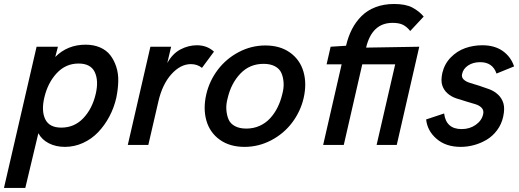

<svg xmlns="http://www.w3.org/2000/svg" viewBox="-50 -720 2580 954"><path d="M-30.3 213.9 131.8 -487.8H237.8L224.6 -437Q285.2 -498 375.5 -498Q415.5 -498 447 -484.4Q478.5 -470.7 497.6 -446.3Q516.6 -421.9 527.6 -388.4Q538.6 -355 537.6 -315.9Q536.6 -276.9 527.8 -233.9Q516.6 -184.6 493.2 -140.6Q469.7 -96.7 437.5 -63Q405.3 -29.3 362.5 -9.8Q319.8 9.8 272.5 9.8Q227.5 9.8 192.6 -8.1Q157.7 -25.9 140.6 -58.1L75.7 213.9ZM254.4 -85.9Q319.8 -85.9 364.3 -133.1Q408.7 -180.2 425.8 -253.9Q440.9 -319.8 420.7 -362.1Q400.4 -404.3 340.3 -404.3Q276.4 -404.3 231.7 -356.2Q187 -308.1 169.9 -233.9Q154.8 -168.5 175 -127.2Q195.3 -85.9 254.4 -85.9Z M585 0 697.3 -487.8H800.3L781.2 -406.7Q807.1 -453.6 846.7 -474.4Q886.2 -495.1 928.2 -495.1Q979 -495.1 1013.2 -463.4L953.6 -382.8Q930.2 -401.4 898.4 -401.4Q846.7 -401.4 801.5 -351.1Q756.3 -300.8 736.8 -215.3L687 0Z M1165 9.8Q1091.8 9.8 1042.2 -25.6Q992.7 -61 975.6 -120.6Q958.5 -180.2 975.1 -252Q990.7 -318.4 1032.2 -373.3Q1073.7 -428.2 1136.2 -461.2Q1198.7 -494.1 1268.6 -494.1Q1341.8 -494.1 1391.4 -458.5Q1440.9 -422.9 1458 -363.3Q1475.1 -303.7 1458.5 -231.9Q1442.9 -165.5 1401.4 -110.6Q1359.9 -55.7 1297.4 -22.9Q1234.9 9.8 1165 9.8ZM1173.8 -81.1Q1209.5 -81.1 1240 -94.7Q1270.5 -108.4 1292.5 -132.6Q1314.5 -156.7 1329.3 -186.8Q1344.2 -216.8 1352.5 -252Q1360.8 -282.2 1359.1 -309.3Q1357.4 -336.4 1348.1 -357.4Q1338.9 -378.4 1316.2 -390.6Q1293.5 -402.8 1259.8 -402.8Q1190.4 -402.8 1144.3 -354.2Q1098.1 -305.7 1081.1 -231.9Q1072.8 -202.1 1074.7 -174.8Q1076.7 -147.5 1085.7 -126.5Q1094.7 -105.5 1117.4 -93.3Q1140.1 -81.1 1173.8 -81.1Z M1555.7 0 1647.5 -400.4H1572.8L1592.8 -487.8L1669.4 -492.7Q1680.2 -538.6 1699 -575.2Q1717.8 -611.8 1746.6 -640.4Q1775.4 -668.9 1816.4 -684.6Q1857.4 -700.2 1908.2 -700.2Q1965.3 -700.2 1998.8 -682.6Q2032.2 -665 2055.2 -637.7L1988.3 -565.9Q1972.2 -586.4 1952.9 -596.4Q1933.6 -606.4 1900.4 -606.4Q1798.3 -606.4 1769 -483.4L2033.2 -487.8L1921.4 0H1821.3L1913.6 -400.4H1750L1658.2 0Z M2239.3 9.8Q2165.5 9.8 2119.4 -30Q2073.2 -69.8 2067.4 -126.5L2156.7 -156.2Q2166.5 -78.6 2243.7 -78.6Q2284.2 -78.6 2314 -99.9Q2343.8 -121.1 2350.6 -152.3Q2355 -170.9 2344 -183.3Q2333 -195.8 2312.5 -202.1Q2292 -208.5 2266.8 -215.8Q2241.7 -223.1 2217.3 -231.2Q2192.9 -239.3 2174.1 -255.6Q2155.3 -272 2147.5 -295.7Q2139.6 -319.3 2147.9 -357.9Q2158.7 -402.8 2189.7 -434.6Q2220.7 -466.3 2261 -480.7Q2301.3 -495.1 2346.7 -495.1Q2407.7 -495.1 2448 -466.6Q2488.3 -438 2504.4 -390.1L2417 -354.5Q2397.9 -411.1 2335.9 -411.1Q2300.8 -411.1 2276.1 -394.8Q2251.5 -378.4 2246.1 -352.5Q2242.2 -336.4 2253.7 -325.2Q2265.1 -314 2285.9 -307.9Q2306.6 -301.8 2332 -293.7Q2357.4 -285.6 2381.8 -276.4Q2406.2 -267.1 2425 -249.5Q2443.8 -231.9 2451.4 -206.3Q2459 -180.7 2450.2 -140.1Q2441.9 -102.5 2419.9 -73Q2397.9 -43.5 2368.4 -25.9Q2338.9 -8.3 2305.9 0.7Q2272.9 9.8 2239.3 9.8Z"/></svg>

Font: HK Grotesk SemiBold Italic
Style: Regular
Weight: 600
Italic angle: -13°
Designer: Alfredo Marco Pradil and Stefan Peev
Foundry: Hanken Design Co.
Version: Version 1.000;PS 001.000;hotconv 1.0.88;makeotf.lib2.5.64775